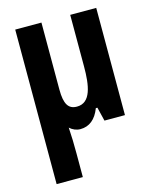

<svg xmlns="http://www.w3.org/2000/svg" viewBox="-117 -622 753 941"><g transform="rotate(-15 259.5 -152.0)"><path d="M52 240H185V120C185 74 184 31 181 -12C196 2 215 10 235 10C280 10 314 -17 334 -70H342L359 0H463V-544H331V-283C331 -185 318 -101 247 -101C204 -101 185 -130 185 -204V-544H52Z"/></g></svg>

Font: Kathrein 77 Bold Condensed
Style: Regular
Weight: 700
Width: 3
Designer: Lazydogs Typefoundry, based on Open Sans by Ascender Corporation
Foundry: Lazydogs Typefoundry
Version: Version 1.003;PS 001.003;hotconv 1.0.88;makeotf.lib2.5.64775